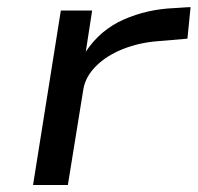

<svg xmlns="http://www.w3.org/2000/svg" viewBox="-20 -526 562 546"><path d="M74 0 153 -496H242L224 -379Q265 -441 332 -470.5Q399 -500 476 -503L522 -506L513 -416L430 -409Q376 -405 329.5 -386.5Q283 -368 253 -338Q223 -308 217 -272L173 0Z"/></svg>

Font: Nunito Sans 7pt Expanded
Style: Italic
Weight: 400
Width: 7
Italic angle: -9°
Designer: Vernon Adams
Foundry: Vernon Adams
Version: Version 3.101;gftools[0.9.27]